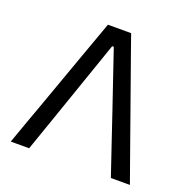

<svg xmlns="http://www.w3.org/2000/svg" viewBox="-127 -835 944 957"><g transform="rotate(20 345.0 -356.5)"><path d="M29.5 0Q50 -57.5 72.8 -121Q95.5 -184.5 116.5 -242L204 -486.5Q227.5 -552 246.8 -605.5Q266 -659 285.5 -713H408.5Q427.5 -659 446.2 -606Q465 -553 488.5 -487L576 -240.5Q597 -181.5 619 -119.2Q641 -57 661.5 0H560.5Q533.5 -80 505 -164Q476.5 -248 450.5 -325.5L350.5 -619.5H342L240.5 -326.5Q214 -250 184 -163.5Q154 -77 127 0Z"/></g></svg>

Font: Commissioner
Style: Regular
Weight: 400
Designer: Kostas Bartsokas
Foundry: Kostas Bartsokas
Version: Version 1.000; ttfautohint (v1.8.3)